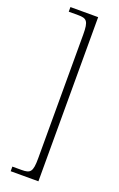

<svg xmlns="http://www.w3.org/2000/svg" viewBox="-170 -804 603 976"><g transform="rotate(20 132.0 -316.0)"><path d="M30 128H180V-760H30V-735H80C127 -735 139 -725 139 -651V19C139 93 127 103 80 103H30Z"/></g></svg>

Font: Noto Serif Georgian Condensed ExtraLight
Style: Regular
Weight: 200
Width: 3
Designer: Monotype Design Team, Akaki Razmadze
Foundry: Google LLC
Version: Version 2.003